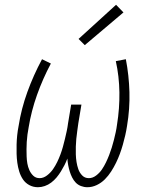

<svg xmlns="http://www.w3.org/2000/svg" viewBox="-20 -776 640 804"><path d="M346 8Q332 8 319 3Q306 -2 297 -11.5Q288 -21 282 -33Q276 -45 272 -58Q268 -71 265.5 -84.5Q263 -98 262 -112Q257 -98 250 -84.5Q243 -71 235 -58Q227 -45 217 -33Q207 -21 194.5 -11.5Q182 -2 167.5 3Q153 8 139 8Q119 8 102.5 -1Q86 -10 76 -25Q66 -40 60.5 -58Q55 -76 52.5 -94.5Q50 -113 49.5 -132Q49 -151 49.5 -170.5Q50 -190 52 -209.5Q54 -229 58 -249Q69 -320 94.5 -390.5Q120 -461 156 -528L193 -510Q159 -446 135 -378.5Q111 -311 100 -243Q97 -228 95 -212.5Q93 -197 92 -181.5Q91 -166 91 -151Q91 -136 91.5 -121Q92 -106 94.5 -91.5Q97 -77 103 -63.5Q109 -50 119.5 -40Q130 -30 146 -30Q146 -30 146 -30Q146 -30 146 -30Q162 -30 177 -41.5Q192 -53 202 -67.5Q212 -82 219.5 -97.5Q227 -113 233 -129Q239 -145 243.5 -161.5Q248 -178 252 -194.5Q256 -211 259.5 -227.5Q263 -244 265 -260L278 -338H321L308 -260Q306 -244 303.5 -227.5Q301 -211 299.5 -194.5Q298 -178 297.5 -162Q297 -146 297.5 -129.5Q298 -113 300.5 -97.5Q303 -82 308 -67.5Q313 -53 324 -41.5Q335 -30 352 -30Q352 -30 352 -30Q352 -30 352 -30Q368 -30 382.5 -41Q397 -52 406.5 -66Q416 -80 423.5 -95.5Q431 -111 437 -126.5Q443 -142 448 -158Q453 -174 457 -190Q461 -206 464.5 -222Q468 -238 470 -254Q481 -322 480 -389.5Q479 -457 465 -520L507 -528Q520 -461 522 -390.5Q524 -320 512 -249Q509 -229 504.5 -209.5Q500 -190 494.5 -170.5Q489 -151 482 -132Q475 -113 466 -94.5Q457 -76 445.5 -58Q434 -40 419 -25Q404 -10 385 -1Q366 8 346 8ZM335 -587 309 -613 466 -756 497 -724Z"/></svg>

Font: Iosevka SS04 XLt Ex Obl
Style: Regular
Weight: 200
Width: 7
Italic angle: -9°
Monospace: yes
Designer: Belleve Invis
Foundry: Belleve Invis
Version: Version 19.0.0; ttfautohint (v1.8.4)